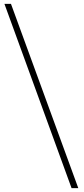

<svg xmlns="http://www.w3.org/2000/svg" viewBox="-20 -802 436 998"><path d="M352 176 3 -782H37L387 176Z"/></svg>

Font: Noto Sans JP Thin Thin
Style: Regular
Weight: 250
Version: Version 2.004-H2;hotconv 1.0.118;makeotfexe 2.5.65603